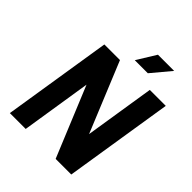

<svg xmlns="http://www.w3.org/2000/svg" viewBox="-242 -1026 1165 1165"><g transform="rotate(45 341.0 -443.0)"><path d="M568 -886H429L353 -763H465ZM545 -700 474 -250 289 -700H155L44 0H180L251 -451L437 0H571L682 -700Z"/></g></svg>

Font: Arthouse Owned
Style: Bold Italic
Weight: 700
Italic angle: -10°
Designer: Jeremy Tribby
Foundry: Tribby Type
Version: Version 1.000;PS 001.000;hotconv 1.0.88;makeotf.lib2.5.64775